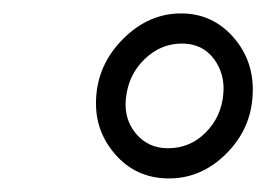

<svg xmlns="http://www.w3.org/2000/svg" viewBox="-20 -741 412 283"><path d="M121.6 -594.2Q123.5 -646 161.9 -684.1Q200.2 -722.2 249.5 -721.2Q294.4 -720.2 324.5 -685.5Q354.5 -650.9 352.5 -603Q350.6 -551.3 313.2 -514.2Q275.9 -477.1 226.6 -478Q179.7 -479 149.7 -513.7Q119.6 -548.3 121.6 -594.2ZM165.5 -595.2Q162.6 -564.9 180.7 -543.7Q198.7 -522.5 227.5 -522.5Q260.3 -522.5 283.2 -545.7Q306.2 -568.8 309.1 -602.1Q312 -631.8 295.2 -654.3Q278.3 -676.8 248 -676.8Q216.8 -676.8 192.9 -653.6Q168.9 -630.4 165.5 -595.2Z"/></svg>

Font: RobotoInd Light
Style: Italic
Weight: 300
Italic angle: -12°
Designer: Google
Version: Version 2.001151; 2014